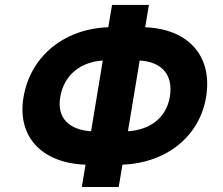

<svg xmlns="http://www.w3.org/2000/svg" viewBox="-20 -747 889 767"><path d="M574.9 -727.3H427.6L412.6 -638.1C239 -632.5 101.6 -524.5 73.9 -358.3C47.2 -198.2 150.2 -94.8 321.7 -89.1L306.8 0H454.2L469.1 -89.1C641.7 -95.2 777.3 -199.9 803.3 -359.7C830.6 -525.2 730.1 -631.7 560 -638.1ZM220.5 -358.3C235.8 -451.3 306.1 -500 390.6 -505.3L343.8 -222.7C260.3 -227.6 206.3 -272.7 220.5 -358.3ZM491.1 -222.7 538 -505.3C621.1 -500.4 674 -452.8 658.4 -359.7C643.8 -274.1 576.3 -227.6 491.1 -222.7Z"/></svg>

Font: Magic Ui Pro
Style: Bold Italic
Weight: 700
Italic angle: -9.39999°
Designer: Stefan Endress, Andreas Faust
Version: Version 1.000;FEAKit 1.0